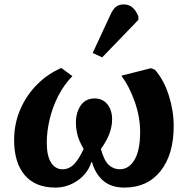

<svg xmlns="http://www.w3.org/2000/svg" viewBox="-20 -835 853 870"><path d="M231 15Q140 15 92 -41.5Q44 -98 44 -200Q44 -275 72 -339.5Q100 -404 148.5 -452.5Q197 -501 258 -527L308 -490Q269 -450 243.5 -399.5Q218 -349 205 -294.5Q192 -240 192 -189Q192 -128 211.5 -98Q231 -68 263 -68Q293 -68 315.5 -91Q338 -114 359 -160Q338 -196 331 -224Q324 -252 324 -278Q324 -326 346 -357.5Q368 -389 409 -389Q445 -389 466.5 -362.5Q488 -336 488 -294Q488 -229 437 -160Q452 -106 473.5 -87Q495 -68 523 -68Q564 -68 589.5 -111Q615 -154 615 -237Q615 -304 591 -373Q567 -442 530 -492L664 -526L682 -519Q723 -472 745 -402.5Q767 -333 767 -263Q767 -135 707.5 -60Q648 15 544 15Q484 15 448 -16Q412 -47 397 -100H394Q377 -48 331 -16.5Q285 15 231 15ZM443 -575 400 -595 478 -763Q490 -791 504 -803Q518 -815 541 -815Q565 -815 581 -800.5Q597 -786 607 -761V-745Z"/></svg>

Font: Literata 12pt
Style: Bold Italic
Weight: 700
Italic angle: -2°
Designer: Latin by Veronika Burian and Jose Scaglione. Greek by Irene Vlachou. Cyrillic by Vera Evstafieva
Foundry: TypeTogether
Version: Version 3.002